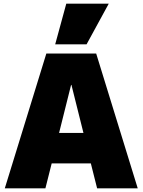

<svg xmlns="http://www.w3.org/2000/svg" viewBox="-20 -1020 772 1040"><path d="M231 -730H501L726 0H506L472 -135H260L226 0H6ZM432 -300 367 -560H365L300 -300ZM279 -780 339 -1000H569L449 -780Z"/></svg>

Font: Enso Black
Style: Regular
Weight: 900
Designer: Coji Morishita
Foundry: UNDERFOREST DESIGN
Version: Version 1.000